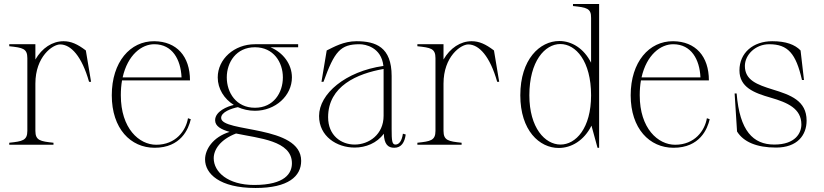

<svg xmlns="http://www.w3.org/2000/svg" viewBox="-20 -720 4098 955"><path d="M156 -69V-304C156 -439 242 -499 279 -499C333 -499 387 -440 423 -313H433L407 -469C365 -501 333 -515 296 -515C240 -515 189 -481 156 -424V-500H26V-490C92 -483 116 -479 116 -431V-69C116 -21 91 -17 26 -10V0H246V-10C181 -17 156 -21 156 -69Z M749 15C880 15 918 -79 929 -127L915 -132C905 -71 855 0 757 0C672 0 581 -81 581 -246C581 -273 583 -297 587 -320H925C925 -440 859 -514 747 -515C628 -516 536 -412 536 -246C536 -80 630 15 749 15ZM590 -335C615 -447 685 -501 749 -500C837 -499 879 -425 883 -335Z M1248 -169C1350 -169 1432 -244 1432 -335C1432 -401 1388 -459 1325 -485H1463V-500H1249H1248C1145 -500 1063 -426 1063 -335C1063 -278 1095 -228 1143 -198C1111 -191 1050 -166 1050 -122C1050 -92 1080 -76 1122 -64C1038 -38 1000 24 1000 73C1000 144 1072 215 1251 215C1414 215 1478 157 1478 80C1478 -99 1082 -60 1080 -133C1079 -163 1133 -181 1163 -187C1188 -176 1217 -169 1248 -169ZM1248 -184C1155 -184 1108 -259 1108 -335C1108 -410 1155 -485 1248 -485C1341 -485 1387 -410 1387 -335C1387 -259 1341 -184 1248 -184ZM1043 67C1043 24 1076 -26 1154 -56C1267 -32 1432 -21 1432 92C1432 141 1399 200 1244 200C1113 200 1043 135 1043 67Z M1744 14C1799 14 1855 -8 1889 -55C1891 -2 1910 15 1941 15C1977 15 1993 -13 1998 -51L1984 -55C1979 -19 1965 -1 1947 -1C1930 -1 1928 -20 1928 -78V-342C1928 -486 1849 -515 1753 -515C1689 -515 1640 -486 1605 -469L1579 -313H1589C1644 -465 1673 -500 1769 -500C1797 -500 1877 -485 1887 -392C1698 -365 1567 -253 1567 -143C1567 -42 1655 14 1744 14ZM1744 -1C1677 -1 1612 -46 1612 -137C1612 -292 1757 -354 1888 -377V-331V-144C1888 -51 1815 -1 1744 -1Z M2186 -69V-304C2186 -439 2272 -499 2309 -499C2363 -499 2417 -440 2453 -313H2463L2437 -469C2395 -501 2363 -515 2326 -515C2270 -515 2219 -481 2186 -424V-500H2056V-490C2122 -483 2146 -479 2146 -431V-69C2146 -21 2121 -17 2056 -10V0H2276V-10C2211 -17 2186 -21 2186 -69Z M2759 16C2822 16 2885 -21 2922 -95L2952 15H2960V-700H2830V-690C2897 -683 2921 -679 2920 -631V-408C2884 -480 2823 -516 2762 -516C2665 -516 2568 -425 2568 -246C2568 -71 2663 16 2759 16ZM2768 -1C2691 -1 2613 -84 2613 -246C2613 -415 2690 -501 2767 -501C2844 -501 2920 -416 2920 -246C2920 -82 2844 -1 2768 -1Z M3330 15C3461 15 3499 -79 3510 -127L3496 -132C3486 -71 3436 0 3338 0C3253 0 3162 -81 3162 -246C3162 -273 3164 -297 3168 -320H3506C3506 -440 3440 -514 3328 -515C3209 -516 3117 -412 3117 -246C3117 -80 3211 15 3330 15ZM3171 -335C3196 -447 3266 -501 3330 -500C3418 -499 3460 -425 3464 -335Z M3840 14C3946 14 3992 -48 3992 -120C3992 -220 3911 -248 3823 -275C3746 -299 3685 -321 3685 -392C3685 -447 3737 -500 3806 -500C3899 -500 3939 -454 3969 -322H3979L3962 -469C3934 -498 3890 -515 3821 -515C3726 -515 3658 -457 3658 -370C3658 -286 3730 -258 3814 -234C3897 -210 3966 -180 3966 -101C3966 -59 3937 -1 3831 -1C3726 -1 3659 -69 3644 -255H3634L3646 -66C3678 -14 3744 14 3840 14Z"/></svg>

Font: Sprat Condensed Thin
Style: Regular
Weight: 100
Width: 3
Designer: Ethan Nakache
Foundry: Collletttivo
Version: Version 2.000;Glyphs 3.2 (3217)